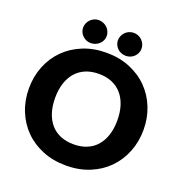

<svg xmlns="http://www.w3.org/2000/svg" viewBox="-158 -1047 1130 1192"><g transform="rotate(20 407.0 -451.0)"><path d="M612.5 -364.5Q612.5 -418.5 598.5 -461.8Q584.5 -505 558.2 -535Q532 -565 494 -581Q456 -597 407.5 -597Q358.5 -597 320.2 -581Q282 -565 255.8 -535Q229.5 -505 215.5 -461.8Q201.5 -418.5 201.5 -364.5Q201.5 -310 215.5 -266.8Q229.5 -223.5 255.8 -193.5Q282 -163.5 320.2 -147.8Q358.5 -132 407.5 -132Q456 -132 494 -147.8Q532 -163.5 558.2 -193.5Q584.5 -223.5 598.5 -266.8Q612.5 -310 612.5 -364.5ZM785.5 -364.5Q785.5 -285.5 758.2 -217.5Q731 -149.5 681.5 -99.2Q632 -49 562.2 -20.5Q492.5 8 407.5 8Q322.5 8 252.5 -20.5Q182.5 -49 132.8 -99.2Q83 -149.5 55.8 -217.5Q28.5 -285.5 28.5 -364.5Q28.5 -443.5 55.8 -511.5Q83 -579.5 132.8 -629.5Q182.5 -679.5 252.5 -708Q322.5 -736.5 407.5 -736.5Q492.5 -736.5 562.2 -707.8Q632 -679 681.5 -629Q731 -579 758.2 -511Q785.5 -443 785.5 -364.5ZM601.5 -834Q601.5 -818 595.2 -804.5Q589 -791 578.5 -780.8Q568 -770.5 553.8 -764.8Q539.5 -759 523.5 -759Q507.5 -759 493.2 -764.8Q479 -770.5 468.5 -780.8Q458 -791 451.8 -804.5Q445.5 -818 445.5 -834Q445.5 -849.5 451.8 -863.5Q458 -877.5 468.5 -888Q479 -898.5 493.2 -904.5Q507.5 -910.5 523.5 -910.5Q539.5 -910.5 553.8 -904.5Q568 -898.5 578.5 -888Q589 -877.5 595.2 -863.5Q601.5 -849.5 601.5 -834ZM371.5 -834Q371.5 -818 365.2 -804.5Q359 -791 348 -780.8Q337 -770.5 322.5 -764.8Q308 -759 291.5 -759Q276.5 -759 262.8 -764.8Q249 -770.5 238.5 -780.8Q228 -791 221.8 -804.5Q215.5 -818 215.5 -834Q215.5 -849.5 221.8 -863.5Q228 -877.5 238.5 -888Q249 -898.5 262.8 -904.5Q276.5 -910.5 291.5 -910.5Q308 -910.5 322.5 -904.5Q337 -898.5 348 -888Q359 -877.5 365.2 -863.5Q371.5 -849.5 371.5 -834Z"/></g></svg>

Font: Lato
Style: Regular
Weight: 900
Designer: Lukasz Dziedzic with Adam Twardoch and Botio Nikoltchev
Foundry: tyPoland Lukasz Dziedzic
Version: Version 2.010; 2014-09-01; http://www.latofonts.com/; ttfaut